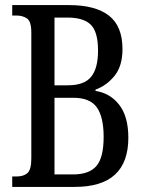

<svg xmlns="http://www.w3.org/2000/svg" viewBox="-20 -734 569 754"><path d="M28 0V-41H45Q73 -41 88 -54.5Q103 -68 103 -112V-606Q103 -650 86 -661.5Q69 -673 45 -673H28V-714H251Q355 -714 408 -672.5Q461 -631 461 -541Q461 -475 430 -436.5Q399 -398 355 -382V-377Q413 -368 448.5 -322Q484 -276 484 -193Q484 0 274 0ZM246 -399Q311 -399 338 -432.5Q365 -466 365 -535Q365 -609 336.5 -637Q308 -665 245 -665H194V-399ZM267 -49Q330 -49 358.5 -82Q387 -115 387 -196Q387 -274 360.5 -312Q334 -350 268 -350H194V-49Z"/></svg>

Font: Noto Serif Ethiopic ExtraCondensed
Style: Regular
Weight: 400
Width: 2
Designer: Monotype Design Team
Foundry: Monotype Imaging Inc.
Version: Version 2.102; ttfautohint (v1.8.4.7-5d5b)